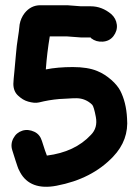

<svg xmlns="http://www.w3.org/2000/svg" viewBox="-20 -696 529 733"><path d="M237 -676H134C110 -676 90 -666 74 -646C64 -633 58 -619 55 -603C53 -584 51 -566 48 -549C45 -532 43 -512 41 -490L35 -424C33 -402 31 -386 31 -376C31 -357 37 -342 49 -331C61 -320 73 -312 88 -308C103 -304 116 -302 129 -305C142 -308 154 -311 167 -313C180 -315 193 -317 207 -318C221 -319 233 -319 244 -320C255 -321 264 -321 272 -321C295 -321 316 -312 332 -296C336 -292 341 -276 346 -249C351 -222 345 -199 327 -181C286 -137 230 -111 159 -102C157 -107 155 -114 152 -121L140 -158C135 -174 126 -186 111 -193C96 -200 80 -202 65 -197C50 -192 39 -183 31 -168C23 -153 22 -137 27 -122L39 -84C39 -83 40 -81 42 -75C44 -69 46 -64 47 -60C48 -56 51 -49 57 -38C82 8 129 26 196 13C286 -4 358 -41 412 -98C452 -140 470 -189 465 -245C463 -285 454 -321 439 -350C432 -363 421 -377 405 -391C389 -405 371 -417 351 -425C327 -435 296 -440 258 -440C220 -440 185 -437 155 -431V-432C158 -473 163 -515 170 -557H236L289 -553H326L328 -550C341 -540 355 -536 372 -537C389 -538 403 -545 413 -558C423 -571 428 -586 426 -602C424 -618 417 -631 405 -642C381 -662 355 -672 326 -672H289Z"/></svg>

Font: AppleStorm
Style: Xbd
Weight: 800
Foundry: Cannot Into Space Fonts
Version: Version 1.01